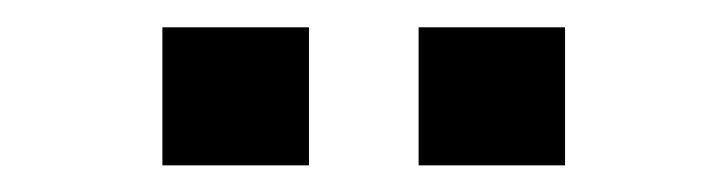

<svg xmlns="http://www.w3.org/2000/svg" viewBox="-20 -739 538 142"><path d="M100.1 -616.7V-718.8H208.5V-616.7ZM289.6 -616.7V-718.8H397.9V-616.7Z"/></svg>

Font: Kay Pho Du SemiBold
Style: Regular
Weight: 600
Designer: Victor Gaultney, Khu Oo Reh
Foundry: SIL International
Version: Version 3.000